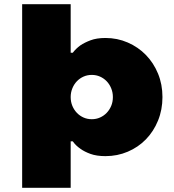

<svg xmlns="http://www.w3.org/2000/svg" viewBox="-20 -720 825 910"><path d="M750 -260Q750 -200 729 -148.5Q708 -97 671.5 -59.5Q635 -22 585.5 -1Q536 20 480 20Q438 20 409 9.5Q380 -1 361 -15Q339 -30 325 -50H315V170H85V-700H315V-470H325Q339 -489 361 -505Q380 -518 409 -529Q438 -540 480 -540Q536 -540 585.5 -518.5Q635 -497 671.5 -459.5Q708 -422 729 -371Q750 -320 750 -260ZM415 -365Q394 -365 376 -357Q358 -349 344.5 -335Q331 -321 323 -301.5Q315 -282 315 -260Q315 -237 323 -218Q331 -199 344.5 -185Q358 -171 376 -163Q394 -155 415 -155Q436 -155 454 -163Q472 -171 485.5 -185Q499 -199 507 -218Q515 -237 515 -260Q515 -282 507 -301.5Q499 -321 485.5 -335Q472 -349 454 -357Q436 -365 415 -365Z"/></svg>

Font: Imperial One
Style: Regular
Weight: 400
Designer: Jovanny Lemonad
Foundry: Jovanny Lemonad
Version: Version 1.000